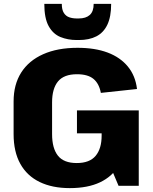

<svg xmlns="http://www.w3.org/2000/svg" viewBox="-20 -957 787 988"><path d="M339 11Q249 11 184 -20.5Q119 -52 84.5 -114Q50 -176 50 -267V-435Q50 -522 89 -583.5Q128 -645 202 -678Q276 -711 379 -711Q469 -711 534 -686.5Q599 -662 638 -614.5Q677 -567 685 -499L499 -479Q490 -527 461 -551Q432 -575 376 -575Q309 -575 278.5 -538Q248 -501 248 -430V-267Q248 -194 278 -156Q308 -118 375 -118Q441 -118 472 -155Q503 -192 503 -259L623 -236Q623 -160 590.5 -104.5Q558 -49 495 -19Q432 11 339 11ZM503 -207V-346L565 -271H376V-389H694V-1H590ZM375 -751Q329 -751 291 -766.5Q253 -782 230.5 -822.5Q208 -863 208 -937H298Q298 -907 308.5 -890.5Q319 -874 336.5 -868Q354 -862 375 -862H385Q422 -862 442 -880Q462 -898 462 -937H552Q552 -871 532.5 -830Q513 -789 476 -770Q439 -751 386 -751Z"/></svg>

Font: Pathway Extreme ExtraBold
Style: Regular
Weight: 800
Designer: Eduardo Rodriguez Tunni
Foundry: Eduardo Rodriguez Tunni
Version: Version 1.001;gftools[0.9.26]